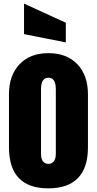

<svg xmlns="http://www.w3.org/2000/svg" viewBox="-20 -1036 537 1065"><path d="M345.2 -800.8 113.3 -846.7V-1016.1L345.2 -909.7ZM248.5 8.8Q29.8 8.8 29.8 -219.2V-513.2Q29.8 -618.2 88.4 -679.7Q147 -741.2 248.5 -741.2Q350.6 -741.2 409.2 -679.7Q467.8 -618.2 467.8 -513.2V-219.2Q467.8 -104.5 411.9 -47.9Q356 8.8 248.5 8.8ZM207.5 -541V-183.1Q207.5 -153.8 219 -140.4Q230.5 -127 248.5 -127Q266.6 -127 278.1 -140.4Q289.6 -153.8 289.6 -183.1V-541Q289.6 -605 248.5 -605Q207.5 -605 207.5 -541Z"/></svg>

Font: Anton
Style: Regular
Weight: 400
Foundry: vernon adams
Version: Version 1.000